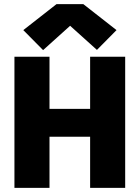

<svg xmlns="http://www.w3.org/2000/svg" viewBox="-20 -911 677 931"><path d="M50 0V-636H220V-383H417V-636H587V0H417V-248H220V0ZM189 -668 93 -765 254 -891H384L545 -765L450 -669L320 -786Z"/></svg>

Font: Braah One
Style: Regular
Weight: 400
Designer: Ashish Kumar
Foundry: Ashish Kumar
Version: Version 1.001; ttfautohint (v1.8.4.7-5d5b);gftools[0.9.29]